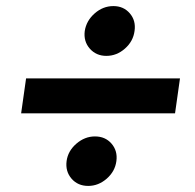

<svg xmlns="http://www.w3.org/2000/svg" viewBox="-20 -636 634 625"><path d="M565.9 -380.9 549.8 -267.1H48.8L64.9 -380.9ZM196.8 -111.8Q201.2 -144.5 228.5 -168.2Q255.9 -191.9 289.1 -191.9Q322.8 -191.9 343 -168.5Q363.3 -145 358.9 -111.8Q354.5 -78.1 327.4 -54.4Q300.3 -30.8 267.1 -30.8Q233.4 -30.8 212.9 -54.4Q192.4 -78.1 196.8 -111.8ZM255.9 -535.2Q261.2 -568.8 288.3 -592.5Q315.4 -616.2 349.1 -616.2Q382.3 -616.2 402.6 -592.5Q422.9 -568.8 418 -535.2Q413.6 -501.5 386.7 -477.8Q359.9 -454.1 326.2 -454.1Q293 -454.1 272.2 -477.8Q251.5 -501.5 255.9 -535.2Z"/></svg>

Font: Human Sans Bold
Style: Italic
Weight: 700
Italic angle: -8°
Designer: Tim Radville
Foundry: Continuum
Version: Version 1.000;FEAKit 1.0